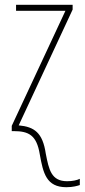

<svg xmlns="http://www.w3.org/2000/svg" viewBox="-20 -547 353 801"><path d="M257 234C285 234 304 228 313 225V199C301 205 282 209 260 209C194 209 184 161 171 94C158 6 123 -18 58 -24L283 -507V-527H47V-502H253L29 -22V0H37C100 0 133 17 146 97C160 175 173 234 257 234Z"/></svg>

Font: Noto Sans Condensed Thin
Style: Regular
Weight: 100
Width: 3
Designer: Monotype Design Team
Foundry: Monotype Imaging Inc.
Version: Version 2.013